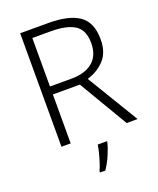

<svg xmlns="http://www.w3.org/2000/svg" viewBox="-167 -880 935 1135"><g transform="rotate(-20 300.0 -312.5)"><path d="M278 -780Q406 -780 470.5 -735.5Q535 -691 535 -584Q535 -502 491.5 -455.5Q448 -409 383 -390L579 -66H510L328 -374H158V-66H100V-780ZM273 -729H158V-424H293Q380 -424 427.5 -464.5Q475 -505 475 -582Q475 -664 425 -696.5Q375 -729 273 -729ZM364 2Q356 35 337.5 78Q319 121 295 155H262V146Q270 130 279 102.5Q288 75 295.5 45.5Q303 16 306 -5H364Z"/></g></svg>

Font: Noto Sans Malayalam UI Light
Style: Regular
Weight: 300
Designer: Jelle Bosma - Monotype Design Team
Foundry: Monotype Imaging Inc.
Version: Version 2.104; ttfautohint (v1.8.4.7-5d5b)